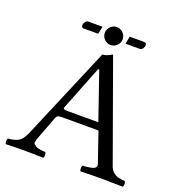

<svg xmlns="http://www.w3.org/2000/svg" viewBox="-143 -926 981 1048"><g transform="rotate(20 347.5 -402.0)"><path d="M440.9 -780.8H524.9Q539.1 -780.8 539.1 -766.1Q539.1 -756.3 532 -746.6Q524.9 -736.8 516.1 -736.8H433.1ZM273.9 -736.8H189Q176.8 -736.8 176.8 -752Q176.8 -760.7 183.8 -770.8Q190.9 -780.8 199.2 -780.8H283.2ZM263.2 -283.2H439.9L346.2 -555.2H339.8L237.8 -296.4Q234.9 -288.6 240.7 -285.9Q246.6 -283.2 263.2 -283.2ZM154.8 -79.1Q153.8 -69.3 151.9 -61.8Q149.9 -54.2 157.5 -49.1Q165 -43.9 169.4 -41Q173.8 -38.1 186 -35.6Q198.2 -33.2 205.1 -32.7Q211.9 -32.2 224.1 -30.8Q228 -25.9 228 -13.9Q228 -2 224.1 2Q149.9 0 96.2 0Q59.1 0 6.8 2Q2 -2 2 -13.9Q2 -25.9 6.8 -30.8Q44.9 -33.7 66.9 -46.4Q88.9 -59.1 106.9 -102.1L334 -638.2Q356 -638.2 389.2 -658.2L595.2 -85.9Q603 -63 618.4 -51Q633.8 -39.1 647 -36.1Q660.2 -33.2 685.1 -30.8Q689.9 -25.9 689.9 -13.9Q689.9 -2 685.1 2Q615.2 0 570.8 0Q513.7 0 439.9 2Q436 -2 436 -13.9Q436 -25.9 439.9 -30.8Q448.7 -31.7 453.9 -32Q459 -32.2 467 -33.2Q475.1 -34.2 479.5 -35.2Q483.9 -36.1 490 -37.1Q496.1 -38.1 499.5 -39.6Q502.9 -41 507.1 -43.5Q511.2 -45.9 512.7 -48.3Q514.2 -50.8 515.6 -54.4Q517.1 -58.1 516.6 -62.5Q516.1 -66.9 514.2 -71.8L456.1 -241.2H245.1Q227.1 -241.2 220.5 -237.5Q213.9 -233.9 210 -224.1ZM321.5 -717.5Q306.2 -732.9 306.2 -753.9Q306.2 -774.9 321.5 -790.5Q336.9 -806.2 357.9 -806.2Q378.9 -806.2 394.5 -790.5Q410.2 -774.9 410.2 -753.9Q410.2 -732.9 394.5 -717.5Q378.9 -702.1 357.9 -702.1Q336.9 -702.1 321.5 -717.5Z"/></g></svg>

Font: Linux Libertine O
Style: Regular
Weight: 400
Designer: Philipp H. Poll
Foundry: Philipp H. Poll
Version: Version 5.3.0